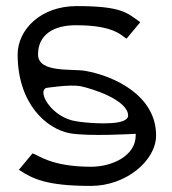

<svg xmlns="http://www.w3.org/2000/svg" viewBox="-20 -610 566 631"><path d="M38 -431C38 -269 133 -186 210 -172C271 -161 421 -170 421 -170H426V-165C426 -98 349 -62 279 -62C148 -62 105 -101 87 -106L42 -52C87 -23 130 1 279 1C394 1 493 -82 493 -165C493 -296 356 -360 261 -377C218 -385 105 -369 105 -431C105 -495 155 -528 232 -527C362 -527 383 -488 396 -483L441 -537C398 -567 383 -590 232 -590C112 -590 38 -511 38 -431ZM123 -310C124 -314 127 -319 131 -321H132C132 -321 209 -333 243 -327C284 -319 401 -281 401 -230V-229C398 -199 307 -203 256 -208C244 -209 235 -211 227 -212C161 -224 118 -284 123 -310Z"/></svg>

Font: Charger Sport
Style: LitExt
Weight: 300
Designer: Jasper
Foundry: Cannot Into Space Fonts
Version: Version 1.1